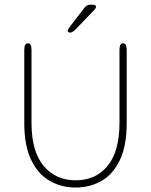

<svg xmlns="http://www.w3.org/2000/svg" viewBox="-20 -808 659 838"><path d="M310 10.5Q247.5 10.5 196.8 -18.8Q146 -48 116 -110Q86 -172 86 -270.5V-590.5Q86 -619 102 -619Q117.5 -619 117.5 -590.5V-272.5Q117.5 -147.5 170.2 -84.2Q223 -21 310 -21Q398 -21 449.8 -84.2Q501.5 -147.5 501.5 -272.5V-590.5Q501.5 -619 517 -619Q533 -619 533 -590.5V-270.5Q533 -172 503.5 -110Q474 -48 423.5 -18.8Q373 10.5 310 10.5ZM285.5 -665.5Q283.5 -665.5 279.5 -667.2Q275.5 -669 275.5 -673.5Q275.5 -679 290 -698L346.5 -771.5Q353.5 -780.5 359.2 -784Q365 -787.5 376 -787.5H384Q390 -787.5 394.5 -785.5Q399 -783.5 399 -779Q399 -772.5 390 -763L313.5 -683.5Q305.5 -675 298.5 -670.2Q291.5 -665.5 285.5 -665.5Z"/></svg>

Font: Sono ExtraLight
Style: Regular
Weight: 200
Designer: Tyler Finck
Foundry: Tyler Finck
Version: Version 2.112